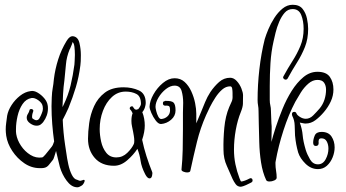

<svg xmlns="http://www.w3.org/2000/svg" viewBox="-20 -720 1451 805"><path d="M300 65Q278 63 259 37Q240 11 231 -20Q227 -36 223 -53Q219 -70 215 -87Q211 -74 207.5 -63Q204 -52 202 -50Q195 -42 186 -30Q177 -18 164 -16Q160 -15 155.5 -15Q151 -15 147 -15Q112 -15 82 -35.5Q52 -56 31.5 -87Q11 -118 6 -151Q5 -159 4.5 -165Q4 -171 4 -177Q4 -191 6 -205Q8 -219 10 -235Q14 -257 28.5 -279.5Q43 -302 64 -318.5Q85 -335 108 -338Q122 -341 138 -331.5Q154 -322 166 -307.5Q178 -293 180 -278Q181 -274 181 -265Q181 -235 161 -208Q157 -203 150.5 -198Q144 -193 133 -193Q120 -193 106 -203Q92 -213 92 -226Q92 -235 97 -242.5Q102 -250 104 -259Q105 -263 111 -263Q115 -263 118 -260Q121 -257 119 -252Q113 -237 115 -225Q116 -223 123 -219Q130 -215 134 -216Q141 -217 145 -223.5Q149 -230 151 -235Q156 -246 158.5 -254.5Q161 -263 159 -274Q157 -288 141 -299.5Q125 -311 112 -309Q89 -305 74.5 -283.5Q60 -262 53.5 -233Q47 -204 47 -179Q47 -173 47 -168Q47 -163 48 -158Q52 -133 68 -109Q84 -85 107.5 -70.5Q131 -56 157 -60Q161 -61 170 -71.5Q179 -82 187 -92.5Q195 -103 197 -105Q202 -111 207 -127Q202 -162 199 -200Q196 -238 196 -275Q196 -284 196.5 -293Q197 -302 197 -311Q198 -335 201 -350.5Q204 -366 206 -389Q211 -430 224 -471Q237 -512 259 -548Q272 -570 287 -568Q307 -565 313 -540Q319 -515 319 -489Q319 -475 318.5 -463.5Q318 -452 317 -446Q311 -398 298 -354.5Q285 -311 267 -267Q260 -251 254 -239.5Q248 -228 243 -218Q244 -192 246.5 -165Q249 -138 253 -112Q255 -102 258 -79Q261 -56 266.5 -30.5Q272 -5 281.5 13.5Q291 32 304 34Q307 35 310 36.5Q313 38 317 38Q319 38 325 36Q328 34 332 34Q335 34 335 38Q335 42 330.5 49.5Q326 57 321 59Q317 61 312.5 63.5Q308 66 300 65ZM242 -271 246 -279Q266 -320 276 -362Q286 -404 292 -449Q292 -453 293 -464.5Q294 -476 294 -490Q294 -508 292 -524Q290 -540 284 -543Q283 -543 283 -540Q283 -537 281 -533Q278 -527 276 -521Q274 -515 272 -513Q259 -481 256.5 -450Q254 -419 250 -383Q246 -355 244.5 -327Q243 -299 242 -271Z M607 28Q598 28 589 11Q573 -20 569.5 -45.5Q566 -71 556 -96Q540 -71 513.5 -48Q487 -25 458 -25Q406 -25 377.5 -57.5Q349 -90 349 -138Q349 -167 354 -204Q359 -241 374.5 -275Q390 -309 419.5 -331.5Q449 -354 498 -354Q533 -354 562 -341Q591 -328 591 -288Q591 -281 587.5 -269.5Q584 -258 576 -249H577Q582 -236 584.5 -222Q587 -208 587 -194Q587 -167 576 -134Q583 -100 594 -65.5Q605 -31 618 1Q620 6 617.5 17Q615 28 607 28ZM468 -60Q494 -60 513.5 -79Q533 -98 541 -116Q543 -119 543 -130Q543 -140 541 -151Q539 -162 538 -168Q536 -179 533.5 -190Q531 -201 531 -213Q531 -233 536 -245Q534 -249 532 -253Q530 -257 525 -262Q524 -263 524 -266Q524 -271 529.5 -273.5Q535 -276 539 -271H538Q543 -264 544.5 -262.5Q546 -261 552 -260Q556 -262 559 -262Q563 -266 567 -273Q571 -280 571 -284Q571 -316 552 -326Q533 -336 507 -336Q474 -336 449.5 -313.5Q425 -291 411.5 -255Q398 -219 398 -179Q398 -154 404 -126.5Q410 -99 425.5 -79.5Q441 -60 468 -60Z M990 63Q976 63 968 52Q960 41 955 30Q945 6 931 -24.5Q917 -55 917 -92Q916 -136 920.5 -184.5Q925 -233 941 -271Q947 -285 951.5 -294.5Q956 -304 955 -320V-330Q955 -339 953.5 -348.5Q952 -358 945 -358Q927 -358 911.5 -344.5Q896 -331 883 -311Q870 -291 860 -271Q850 -251 844 -237Q820 -183 806 -126Q792 -69 778 -4Q777 3 764 3Q757 3 748.5 -0.5Q740 -4 741 -10Q745 -49 746 -92Q747 -135 747 -178V-247Q747 -256 747.5 -267Q748 -278 748 -289Q748 -316 741.5 -338.5Q735 -361 712 -361Q694 -361 675.5 -346.5Q657 -332 644.5 -311Q632 -290 632 -272Q632 -267 635 -254.5Q638 -242 643.5 -231.5Q649 -221 656 -221Q671 -222 682 -232Q693 -242 693 -258Q693 -269 690 -273.5Q687 -278 673 -277Q663 -277 663 -287Q663 -296 672 -296V-297Q700 -298 708 -289.5Q716 -281 716 -257Q716 -234 697.5 -218Q679 -202 655 -200Q644 -200 633 -214.5Q622 -229 614.5 -246.5Q607 -264 607 -273Q608 -297 623.5 -324.5Q639 -352 663 -372Q687 -392 712 -392Q737 -392 754 -376.5Q771 -361 782 -337Q793 -313 798 -288Q803 -263 803 -243V-203L822 -248Q831 -270 840 -292Q849 -314 862 -334Q879 -359 899 -376.5Q919 -394 945 -394Q960 -394 972.5 -380.5Q985 -367 992 -349.5Q999 -332 999 -320Q999 -298 998.5 -284.5Q998 -271 990 -251Q976 -217 968.5 -175Q961 -133 961 -93Q961 -61 967 -31.5Q973 -2 984 27Q985 28 987 34Q989 40 991 41Q997 41 1007.5 37Q1018 33 1025 29Q1029 27 1030 27Q1039 27 1039 37Q1039 42 1034 45Q1025 50 1011.5 56Q998 62 990 63Z M1110 41Q1099 41 1096 35Q1081 3 1074.5 -39Q1068 -81 1067 -124Q1066 -167 1065 -202Q1065 -213 1064.5 -227Q1064 -241 1064 -254Q1064 -268 1062 -278Q1060 -288 1060 -301Q1060 -364 1067.5 -430Q1075 -496 1090 -556Q1095 -573 1105 -597Q1115 -621 1130 -644.5Q1145 -668 1164.5 -684Q1184 -700 1207 -700Q1235 -700 1248.5 -683Q1262 -666 1267 -642.5Q1272 -619 1272 -599Q1272 -557 1258.5 -523Q1245 -489 1225 -457.5Q1205 -426 1186 -391Q1183 -386 1177 -386Q1173 -386 1169 -390.5Q1165 -395 1169 -401Q1187 -434 1206.5 -464.5Q1226 -495 1239.5 -527.5Q1253 -560 1253 -599Q1253 -632 1243 -657Q1233 -682 1207 -682Q1187 -682 1173.5 -666.5Q1160 -651 1150.5 -628.5Q1141 -606 1135.5 -583.5Q1130 -561 1127 -547Q1117 -503 1114 -455.5Q1111 -408 1111 -360V-301Q1111 -288 1113.5 -278Q1116 -268 1116 -255Q1116 -242 1117 -228Q1118 -214 1118 -203Q1119 -197 1119 -190.5Q1119 -184 1119 -177Q1119 -164 1118.5 -151Q1118 -138 1118 -125Q1124 -149 1136 -186Q1148 -223 1164.5 -263.5Q1181 -304 1203 -339Q1225 -374 1252 -396.5Q1279 -419 1311 -419Q1348 -419 1363 -397.5Q1378 -376 1378 -345Q1378 -319 1367 -295Q1356 -271 1338 -250Q1322 -231 1303 -216.5Q1284 -202 1261 -202Q1256 -202 1250 -203.5Q1244 -205 1237 -206Q1247 -178 1249 -153Q1251 -128 1262 -91Q1268 -72 1280 -51.5Q1292 -31 1313 -31Q1334 -31 1345.5 -52.5Q1357 -74 1357 -97Q1357 -114 1350 -127Q1343 -140 1328 -140Q1318 -140 1316.5 -133Q1315 -126 1316 -121V-120Q1316 -108 1304 -108Q1293 -108 1293 -122Q1293 -136 1299.5 -151.5Q1306 -167 1328 -167Q1357 -167 1370 -147.5Q1383 -128 1383 -102Q1383 -81 1374.5 -60Q1366 -39 1350.5 -25Q1335 -11 1313 -11Q1284 -11 1261 -33.5Q1238 -56 1230 -81Q1225 -99 1222 -115Q1219 -131 1217 -152Q1216 -172 1215.5 -194Q1215 -216 1205 -235V-236Q1204 -238 1204 -241Q1204 -251 1214 -251Q1220 -251 1223 -245V-244Q1226 -237 1238 -229.5Q1250 -222 1262 -222Q1279 -222 1293 -236Q1307 -250 1320 -265Q1334 -282 1340.5 -302.5Q1347 -323 1347 -344Q1347 -361 1339 -373Q1331 -385 1311 -385Q1291 -385 1273 -369.5Q1255 -354 1241.5 -332.5Q1228 -311 1218 -293Q1190 -240 1168.5 -173.5Q1147 -107 1136 -45Q1135 -42 1135 -39Q1135 -36 1135 -33Q1135 -19 1137.5 -4Q1140 11 1140 25Q1140 32 1130 36.5Q1120 41 1110 41Z"/></svg>

Font: Ruge Boogie
Style: Regular
Weight: 400
Designer: Robert E. Leuschke
Foundry: Robert E. Leuschke
Version: Version 1.010; ttfautohint (v1.8.3)